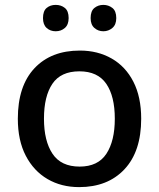

<svg xmlns="http://www.w3.org/2000/svg" viewBox="-20 -756 650 786"><path d="M558 -270Q558 -136 489.5 -63Q421 10 304 10Q231 10 174.5 -23Q118 -56 85.5 -118.5Q53 -181 53 -270Q53 -404 121 -476.5Q189 -549 307 -549Q380 -549 437 -516.5Q494 -484 526 -421.5Q558 -359 558 -270ZM160 -270Q160 -179 195 -126.5Q230 -74 306 -74Q381 -74 415.5 -126.5Q450 -179 450 -270Q450 -362 415 -413Q380 -464 305 -464Q229 -464 194.5 -413Q160 -362 160 -270ZM156 -682Q156 -711 171 -723.5Q186 -736 208 -736Q230 -736 245.5 -723.5Q261 -711 261 -682Q261 -655 245.5 -641.5Q230 -628 208 -628Q186 -628 171 -641.5Q156 -655 156 -682ZM351 -682Q351 -711 366.5 -723.5Q382 -736 403 -736Q424 -736 440 -723.5Q456 -711 456 -682Q456 -655 440 -641.5Q424 -628 403 -628Q382 -628 366.5 -641.5Q351 -655 351 -682Z"/></svg>

Font: Noto Sans Syriac Medium
Style: Regular
Weight: 500
Designer: Patrick Giasson and the Monotype Design Team
Foundry: Monotype Imaging Inc.
Version: Version 3.000; ttfautohint (v1.8.4.7-5d5b)